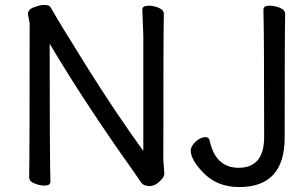

<svg xmlns="http://www.w3.org/2000/svg" viewBox="-20 -734 1243 777"><path d="M586 19Q561 19 550.5 3.5Q540 -12 515 -48Q323 -318 181 -557Q181 -105 184 1Q184 17 160 17Q141 17 119.5 8.5Q98 0 98 -17Q100 -106 100 -640L93 -677Q93 -696 118 -705Q143 -714 155 -714Q165 -714 173 -712.5Q181 -711 187 -701Q212 -655 329.5 -467Q447 -279 560 -123V-589L556 -695Q556 -711 581 -711Q601 -711 622 -702.5Q643 -694 643 -677Q641 -588 641 -87L645 -32Q645 -20 634 -8Q610 19 586 19ZM948 23Q855 23 798 -40Q752 -89 752 -125Q752 -137 762 -150Q772 -163 785.5 -171Q799 -179 811 -179Q826 -179 829 -163Q853 -55 946 -55Q1049 -55 1049 -180Q1049 -589 1046 -695Q1046 -711 1071 -711Q1091 -711 1112.5 -702.5Q1134 -694 1134 -677Q1132 -588 1132 -177Q1132 23 948 23Z"/></svg>

Font: LXGW WenKai Lite Medium
Style: Regular
Weight: 500
Designer: LXGW / Fontworks Inc.
Foundry: LXGW / Fontworks Inc.
Version: Version 1.511; March 25, 2025